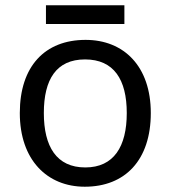

<svg xmlns="http://www.w3.org/2000/svg" viewBox="-20 -697 645 727"><path d="M451 -677H154V-606H451ZM551 -269C551 -446 449 -546 304 -546C150 -546 55 -446 55 -269C55 -91 159 10 301 10C454 10 551 -91 551 -269ZM146 -269C146 -396 193 -472 302 -472C411 -472 460 -396 460 -269C460 -142 411 -63 303 -63C194 -63 146 -142 146 -269Z"/></svg>

Font: Noto Sans Cuneiform
Style: Regular
Weight: 400
Designer: Monotype Design Team
Foundry: Monotype Imaging Inc.
Version: Version 2.001